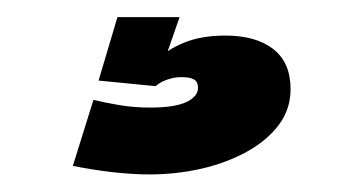

<svg xmlns="http://www.w3.org/2000/svg" viewBox="-20 -20 394 224"><path d="M154.5 183.5Q185.5 183.5 215 176.8Q244.5 170 268 157Q291.5 144 305.2 125.8Q319 107.5 319 84Q319 53 298.8 37.2Q278.5 21.5 243 21.5Q214.5 21.5 194.2 30Q174 38.5 163.5 50L161.5 80.5Q166.5 76 174.8 73Q183 70 191.5 70Q202 70 206.5 72.8Q211 75.5 211 82.5Q211 92.5 197.5 99Q184 105.5 155 105.5Q136 105.5 118.5 102.5Q101 99.5 89 96.5L65 173.5Q87 178 110.8 180.8Q134.5 183.5 154.5 183.5ZM161.5 80.5 189.5 0H117L95 74Z"/></svg>

Font: Anybody SemiCondensed ExtraBold
Style: Regular
Weight: 800
Width: 4
Version: Version 1.113;gftools[0.9.25]